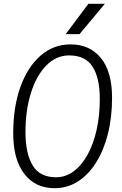

<svg xmlns="http://www.w3.org/2000/svg" viewBox="-20 -975 640 1010"><path d="M267 15Q166 15 107.8 -60.5Q49.5 -136 49.5 -273.5Q49.5 -412 87.2 -517.2Q125 -622.5 193 -682Q261 -741.5 351.5 -741.5Q452.5 -741.5 511 -669.5Q569.5 -597.5 569.5 -460.5Q569.5 -357 547.5 -270.2Q525.5 -183.5 485.2 -119.5Q445 -55.5 389.5 -20.2Q334 15 267 15ZM274.5 -42.5Q325 -42.5 367 -73.5Q409 -104.5 440 -160.2Q471 -216 488 -291Q505 -366 505 -453.5Q505 -565 467 -624.2Q429 -683.5 344 -683.5Q276 -683.5 224.2 -631.2Q172.5 -579 143.2 -487.8Q114 -396.5 114 -279Q114 -167 151.8 -104.8Q189.5 -42.5 274.5 -42.5ZM398.5 -795.5H325.5L445 -955H531.5Z"/></svg>

Font: Spline Sans Mono Light
Style: Italic
Weight: 300
Italic angle: -4°
Monospace: yes
Version: Version 1.004